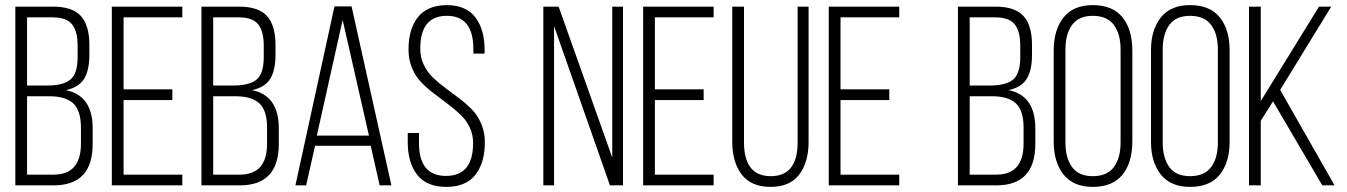

<svg xmlns="http://www.w3.org/2000/svg" viewBox="-20 -726 5276 752"><path d="M187 -700Q264 -700 297 -663Q330 -626 330 -551V-511Q330 -451 309.5 -417.5Q289 -384 238 -373Q343 -352 343 -223V-162Q343 0 190 0H40V-700ZM164 -391Q228 -391 256 -414.5Q284 -438 284 -502V-547Q284 -604 262 -631Q240 -658 186 -658H86V-391ZM190 -42Q297 -42 297 -163V-226Q297 -293 267 -321Q237 -349 173 -349H86V-42Z M655 -376V-334H464V-42H694V0H418V-700H694V-658H464V-376Z M916 -700Q993 -700 1026 -663Q1059 -626 1059 -551V-511Q1059 -451 1038.5 -417.5Q1018 -384 967 -373Q1072 -352 1072 -223V-162Q1072 0 919 0H769V-700ZM893 -391Q957 -391 985 -414.5Q1013 -438 1013 -502V-547Q1013 -604 991 -631Q969 -658 915 -658H815V-391ZM919 -42Q1026 -42 1026 -163V-226Q1026 -293 996 -321Q966 -349 902 -349H815V-42Z M1214 -155 1179 0H1137L1290 -701H1357L1513 0H1467L1432 -155ZM1221 -195H1425L1322 -648Z M1729 -706Q1805 -706 1841.5 -658.5Q1878 -611 1878 -531V-516H1834V-534Q1834 -664 1730 -664Q1626 -664 1626 -535Q1626 -501 1640 -472Q1654 -443 1676.5 -421.5Q1699 -400 1725.5 -380.5Q1752 -361 1779 -340.5Q1806 -320 1828.5 -297Q1851 -274 1865 -241Q1879 -208 1879 -169Q1879 -89 1842 -41.5Q1805 6 1728 6Q1651 6 1614 -41.5Q1577 -89 1577 -169V-205H1621V-166Q1621 -37 1727 -37Q1833 -37 1833 -166Q1833 -200 1819 -228.5Q1805 -257 1782.5 -278Q1760 -299 1733.5 -319Q1707 -339 1680 -359.5Q1653 -380 1630.5 -403Q1608 -426 1594 -459Q1580 -492 1580 -532Q1580 -613 1617 -659Q1654 -705 1729 -706Z M2150 0H2108V-700H2168L2378 -109V-700H2420V0H2369L2150 -624Z M2736 -376V-334H2545V-42H2775V0H2499V-700H2775V-658H2545V-376Z M2894 -169Q2894 -36 2999 -36Q3104 -36 3104 -169V-700H3147V-171Q3147 -91 3110.5 -42.5Q3074 6 2998 6Q2922 6 2885 -42.5Q2848 -91 2848 -171V-700H2894Z M3463 -376V-334H3272V-42H3502V0H3226V-700H3502V-658H3272V-376Z M3879 -700Q3956 -700 3989 -663Q4022 -626 4022 -551V-511Q4022 -451 4001.5 -417.5Q3981 -384 3930 -373Q4035 -352 4035 -223V-162Q4035 0 3882 0H3732V-700ZM3856 -391Q3920 -391 3948 -414.5Q3976 -438 3976 -502V-547Q3976 -604 3954 -631Q3932 -658 3878 -658H3778V-391ZM3882 -42Q3989 -42 3989 -163V-226Q3989 -293 3959 -321Q3929 -349 3865 -349H3778V-42Z M4107 -529Q4107 -609 4145.5 -657.5Q4184 -706 4260 -706Q4338 -706 4376.5 -658Q4415 -610 4415 -529V-171Q4415 -90 4376.5 -42Q4338 6 4260 6Q4184 6 4145.5 -42.5Q4107 -91 4107 -171ZM4153 -168Q4153 -107 4179 -71.5Q4205 -36 4260 -36Q4316 -36 4342.5 -71.5Q4369 -107 4369 -168V-532Q4369 -593 4342.5 -628.5Q4316 -664 4260 -664Q4205 -664 4179 -628.5Q4153 -593 4153 -532Z M4488 -529Q4488 -609 4526.5 -657.5Q4565 -706 4641 -706Q4719 -706 4757.5 -658Q4796 -610 4796 -529V-171Q4796 -90 4757.5 -42Q4719 6 4641 6Q4565 6 4526.5 -42.5Q4488 -91 4488 -171ZM4534 -168Q4534 -107 4560 -71.5Q4586 -36 4641 -36Q4697 -36 4723.5 -71.5Q4750 -107 4750 -168V-532Q4750 -593 4723.5 -628.5Q4697 -664 4641 -664Q4586 -664 4560 -628.5Q4534 -593 4534 -532Z M4966 -329 4918 -253V0H4872V-700H4918V-330L5146 -700H5194L4994 -374L5207 0H5159Z"/></svg>

Font: Bebas Neue Book
Style: Regular
Weight: 300
Designer: Ryoichi Tsunekawa
Foundry: Ryoichi Tsunekawa
Version: Version 1.003;PS 001.003;hotconv 1.0.88;makeotf.lib2.5.64775